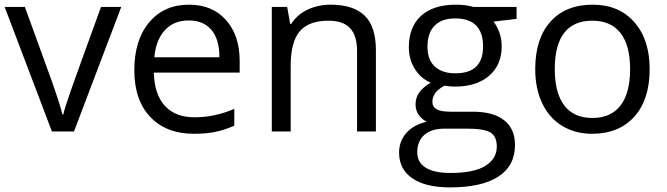

<svg xmlns="http://www.w3.org/2000/svg" viewBox="-20 -565 2868 825"><path d="M203.1 0 0 -535.2H86.9L202.1 -217.8Q241.2 -106.4 248 -73.2H252Q257.3 -99.1 285.9 -180.4Q314.5 -261.7 414.1 -535.2H501L297.9 0Z M813 9.8Q694.3 9.8 625.7 -62.5Q557.1 -134.8 557.1 -263.2Q557.1 -392.6 620.8 -468.8Q684.6 -544.9 792 -544.9Q892.6 -544.9 951.2 -478.8Q1009.8 -412.6 1009.8 -304.2V-252.9H641.1Q643.6 -158.7 688.7 -109.9Q733.9 -61 815.9 -61Q902.3 -61 986.8 -97.2V-24.9Q943.8 -6.3 905.5 1.7Q867.2 9.8 813 9.8ZM791 -477.1Q726.6 -477.1 688.2 -435.1Q649.9 -393.1 643.1 -318.8H922.9Q922.9 -395.5 888.7 -436.3Q854.5 -477.1 791 -477.1Z M1514.2 0V-346.2Q1514.2 -411.6 1484.4 -443.8Q1454.6 -476.1 1391.1 -476.1Q1307.1 -476.1 1268.1 -430.7Q1229 -385.3 1229 -280.8V0H1147.9V-535.2H1213.9L1227.1 -461.9H1231Q1255.9 -501.5 1300.8 -523.2Q1345.7 -544.9 1400.9 -544.9Q1497.6 -544.9 1546.4 -498.3Q1595.2 -451.7 1595.2 -349.1V0Z M2199.7 -535.2V-483.9L2100.6 -472.2Q2114.3 -455.1 2125 -427.5Q2135.7 -399.9 2135.7 -365.2Q2135.7 -286.6 2082 -239.7Q2028.3 -192.9 1934.6 -192.9Q1910.6 -192.9 1889.6 -196.8Q1837.9 -169.4 1837.9 -127.9Q1837.9 -106 1856 -95.5Q1874 -85 1918 -85H2012.7Q2099.6 -85 2146.2 -48.3Q2192.9 -11.7 2192.9 58.1Q2192.9 147 2121.6 193.6Q2050.3 240.2 1913.6 240.2Q1808.6 240.2 1751.7 201.2Q1694.8 162.1 1694.8 90.8Q1694.8 42 1726.1 6.3Q1757.3 -29.3 1814 -42Q1793.5 -51.3 1779.5 -70.8Q1765.6 -90.3 1765.6 -116.2Q1765.6 -145.5 1781.2 -167.5Q1796.9 -189.5 1830.6 -210Q1789.1 -227.1 1762.9 -268.1Q1736.8 -309.1 1736.8 -361.8Q1736.8 -449.7 1789.6 -497.3Q1842.3 -544.9 1939 -544.9Q1981 -544.9 2014.6 -535.2ZM1772.9 89.8Q1772.9 133.3 1809.6 155.8Q1846.2 178.2 1914.6 178.2Q2016.6 178.2 2065.7 147.7Q2114.7 117.2 2114.7 64.9Q2114.7 21.5 2087.9 4.6Q2061 -12.2 1986.8 -12.2H1889.6Q1834.5 -12.2 1803.7 14.2Q1772.9 40.5 1772.9 89.8ZM1816.9 -363.8Q1816.9 -307.6 1848.6 -278.8Q1880.4 -250 1937 -250Q2055.7 -250 2055.7 -365.2Q2055.7 -485.8 1935.5 -485.8Q1878.4 -485.8 1847.7 -455.1Q1816.9 -424.3 1816.9 -363.8Z M2771.5 -268.1Q2771.5 -137.2 2705.6 -63.7Q2639.6 9.8 2523.4 9.8Q2451.7 9.8 2396 -23.9Q2340.3 -57.6 2310.1 -120.6Q2279.8 -183.6 2279.8 -268.1Q2279.8 -398.9 2345.2 -471.9Q2410.6 -544.9 2526.9 -544.9Q2639.2 -544.9 2705.3 -470.2Q2771.5 -395.5 2771.5 -268.1ZM2363.8 -268.1Q2363.8 -165.5 2404.8 -111.8Q2445.8 -58.1 2525.4 -58.1Q2605 -58.1 2646.2 -111.6Q2687.5 -165 2687.5 -268.1Q2687.5 -370.1 2646.2 -423.1Q2605 -476.1 2524.4 -476.1Q2444.8 -476.1 2404.3 -423.8Q2363.8 -371.6 2363.8 -268.1Z"/></svg>

Font: f01899195
Style: Regular
Weight: 400
Foundry: Ascender Corporation
Version: Version 1.10